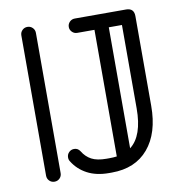

<svg xmlns="http://www.w3.org/2000/svg" viewBox="-76 -730 761 805"><g transform="rotate(-10 304.5 -327.5)"><path d="M62 -628Q62 -641 71 -650Q80 -659 93 -659Q106 -659 115 -650Q124 -641 124 -628V-31Q124 -18 115 -9Q106 0 93 0Q80 0 71 -9Q62 -18 62 -31ZM295 -598Q282 -598 273 -607Q264 -616 264 -628Q264 -641 273 -650Q282 -659 295 -659H513Q547 -659 547 -625V-243Q547 -127 491.5 -61.5Q436 4 336 4H324Q270 4 231.5 -16.5Q193 -37 171 -73Q166 -80 166 -90Q166 -103 175 -112Q184 -121 197 -121Q213 -121 222 -107Q237 -82 260.5 -69.5Q284 -57 324 -57H336Q353 -57 368 -59V-598ZM485 -598H429V-83Q485 -126 485 -243Z"/></g></svg>

Font: Libertine Sup Medium
Style: Regular
Weight: 500
Designer: Bastien Sozeau
Foundry: NBR — Bastien Sozeau
Version: Version 2.003; ttfautohint (v1.8.4.7-5d5b);gftools[0.9.33]